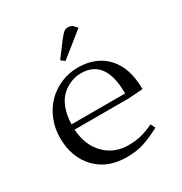

<svg xmlns="http://www.w3.org/2000/svg" viewBox="-153 -743 815 862"><g transform="rotate(-30 255.0 -312.0)"><path d="M41 -217.8Q41 -267.6 59.1 -311.5Q77.1 -355.5 107.7 -386.2Q138.2 -417 179.7 -434.6Q221.2 -452.1 267.1 -452.1Q360.8 -452.1 416 -392.8Q471.2 -333.5 471.2 -223.1L397.9 -217.8H116.2Q121.1 -134.8 169.9 -85.4Q218.8 -36.1 291 -36.1Q329.1 -36.1 358.9 -43.7Q388.7 -51.3 422.9 -67.9L435.1 -43.9Q378.9 -15.1 343.3 -4.2Q307.6 6.8 257.8 6.8Q159.2 6.8 100.1 -55.2Q41 -117.2 41 -217.8ZM116.2 -245.1H394Q394 -422.9 267.1 -422.9Q240.7 -422.9 215.8 -413.3Q190.9 -403.8 168.2 -384Q145.5 -364.3 131.3 -328.4Q117.2 -292.5 116.2 -245.1ZM215.8 -520 273.9 -597.2Q290 -617.7 298.6 -624.3Q307.1 -630.9 320.8 -630.9Q326.2 -630.9 331.8 -629.2Q337.4 -627.4 339.8 -626L342.8 -624L359.9 -605L234.9 -504.9Z"/></g></svg>

Font: Dehuti Alt
Style: Book
Weight: 400
Version: Version 1.2